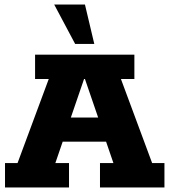

<svg xmlns="http://www.w3.org/2000/svg" viewBox="-20 -823 744 843"><path d="M2 0V-107H57L194 -476H134V-583H570V-476H511L648 -107H702V0H419V-107H478L431 -244L482 -201H221L270 -244L223 -107H283V0ZM277 -266 250 -307H451L425 -266L353 -476H349ZM310 -630 218 -803H353L394 -630Z"/></svg>

Font: Rokkitt ExtraBold
Style: Regular
Weight: 800
Version: Version 3.103